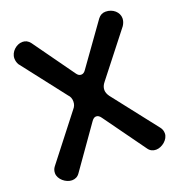

<svg xmlns="http://www.w3.org/2000/svg" viewBox="-122 -749 805 867"><g transform="rotate(-20 280.0 -316.0)"><path d="M78 16C93 16 106 10 115 -3L256 -203C263 -213 270 -218 278 -218C287 -218 294 -213 301 -203L445 -3C454 10 467 16 482 16C511 16 544 -11 544 -40C544 -51 541 -61 534 -70L366 -285C358 -296 354 -307 354 -317C354 -330 359 -341 368 -352L531 -560C538 -571 542 -582 542 -594C542 -623 515 -648 480 -648C465 -648 453 -642 443 -629L302 -432C296 -423 289 -418 280 -418C271 -418 264 -423 258 -432L117 -629C107 -642 95 -648 80 -648C52 -648 21 -622 21 -590C21 -579 24 -569 29 -560L192 -350C201 -341 205 -330 205 -317C205 -304 201 -293 192 -283L26 -70C19 -61 16 -51 16 -40C16 -11 49 16 78 16Z"/></g></svg>

Font: Dongle
Style: Regular
Weight: 400
Designer: Yanghee Ryu
Foundry: Yanghee Ryu
Version: Version 2.000